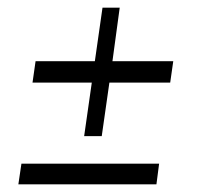

<svg xmlns="http://www.w3.org/2000/svg" viewBox="-20 -482 522 502"><path d="M36 -54H396L389 0H28ZM73 -322H228L248 -462H293L274 -322H433L425 -266H266L246 -126H200L220 -266H65Z"/></svg>

Font: Genos Medium
Style: Italic
Weight: 500
Italic angle: -8°
Designer: Robert E. Leuschke
Foundry: Robert E. Leuschke
Version: Version 1.010